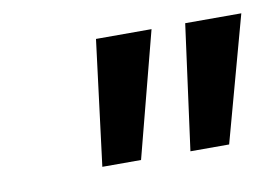

<svg xmlns="http://www.w3.org/2000/svg" viewBox="-39 -639 486 337"><g transform="rotate(-10 203.5 -470.5)"><path d="M148 -582 120 -359H189L247 -582ZM307 -582 277 -359H346L407 -582Z"/></g></svg>

Font: Lisu Bosa SemiBold
Style: Italic
Weight: 600
Italic angle: -19°
Designer: David Morse, Annie Olsen, Victor Gaultney, Frank Grießhammer (Latin)
Foundry: SIL International
Version: Version 2.000